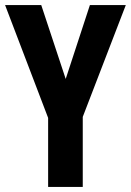

<svg xmlns="http://www.w3.org/2000/svg" viewBox="-20 -734 514 754"><path d="M238 -424 333 -714H474L305 -275V0H169V-271L0 -714H142Z"/></svg>

Font: Noto Sans Myanmar ExtraCondensed
Style: Bold
Weight: 700
Width: 2
Designer: Monotype Design Team
Foundry: Monotype Imaging Inc.
Version: Version 2.107; ttfautohint (v1.8.4.7-5d5b)